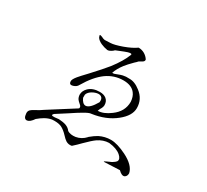

<svg xmlns="http://www.w3.org/2000/svg" viewBox="-145 -972 1291 1195"><g transform="rotate(30 500.0 -374.0)"><path d="M373 -681.6 331.1 -679.7Q326.2 -680.7 319.3 -682.6Q315.4 -684.6 308.6 -687.5Q293.9 -693.4 291 -692.4Q286.1 -691.4 293.9 -674.8Q303.7 -659.2 329.1 -647.5Q351.6 -637.7 376 -633.8Q388.7 -633.8 400.4 -641.6Q411.1 -647.5 418.9 -656.2L440.4 -665Q478.5 -680.7 494.1 -685.5Q522.5 -693.4 519.5 -681.6Q499 -627 446.3 -558.6Q415 -519.5 350.6 -450.2Q310.5 -408.2 296.9 -391.6Q275.4 -365.2 276.4 -352.5Q276.4 -326.2 302.7 -334Q327.1 -341.8 335 -358.4Q383.8 -441.4 438.5 -481.4Q493.2 -520.5 558.6 -520.5Q618.2 -520.5 644.5 -485.4Q662.1 -462.9 664.1 -426.8Q664.1 -357.4 602.5 -312.5Q554.7 -276.4 513.7 -276.4L520.5 -293Q527.3 -303.7 529.3 -309.6Q533.2 -319.3 533.2 -327.1Q533.2 -355.5 513.7 -371.1Q496.1 -384.8 467.8 -384.8Q417 -384.8 388.7 -357.4Q366.2 -335 366.2 -307.6Q367.2 -289.1 376 -276.4Q381.8 -268.6 394.5 -257.8Q403.3 -251 405.3 -246.1Q409.2 -240.2 406.2 -231.4L221.7 -114.3Q210.9 -106.4 198.2 -98.6Q190.4 -94.7 176.8 -86.9Q154.3 -75.2 146.5 -67.4Q134.8 -56.6 136.7 -39.1Q139.6 -1 163.1 -3.9Q183.6 -6.8 205.1 -39.1Q225.6 -56.6 247.1 -69.3Q271.5 -83 294.9 -86.9Q333 -89.8 357.4 -81.1Q376 -74.2 399.4 -52.7L407.2 -44.9Q429.7 -20.5 441.4 -13.7Q460.9 -2 483.4 -6.8Q495.1 -17.6 508.8 -30.3Q517.6 -38.1 533.2 -54.7Q575.2 -96.7 597.7 -112.3Q634.8 -137.7 675.8 -138.7Q732.4 -132.8 761.7 -107.4Q787.1 -85 777.3 -66.4Q769.5 -55.7 751 -44.9Q740.2 -39.1 718.8 -30.3Q707 -25.4 705.1 -23.4Q702.1 -21.5 710 -20.5L818.4 -25.4Q844.7 1 862.3 -6.8Q877.9 -14.6 877.9 -37.1Q867.2 -88.9 789.1 -127.9Q721.7 -161.1 676.8 -161.1Q633.8 -161.1 594.7 -141.6Q573.2 -129.9 544.9 -106.4L543.9 -104.5Q515.6 -73.2 475.6 -66.4Q440.4 -61.5 418 -75.2Q406.2 -92.8 382.8 -101.6Q363.3 -108.4 331.1 -110.4Q295.9 -105.5 287.1 -107.4Q274.4 -109.4 288.1 -123L361.3 -169.9Q414.1 -205.1 436.5 -217.8Q473.6 -240.2 488.3 -240.2Q587.9 -253.9 654.3 -307.6Q716.8 -357.4 716.8 -412.1Q716.8 -476.6 664.1 -516.6Q622.1 -549.8 583 -547.9Q560.5 -549.8 539.1 -544.9Q526.4 -542 506.8 -534.2Q494.1 -529.3 488.3 -527.3Q479.5 -525.4 473.6 -526.4Q485.4 -561.5 512.7 -596.7Q528.3 -617.2 560.5 -649.4L574.2 -662.1Q577.1 -667 583 -670.9Q585.9 -672.9 593.8 -676.8Q605.5 -682.6 608.4 -686.5Q615.2 -692.4 613.3 -702.1Q601.6 -720.7 582 -732.4Q561.5 -744.1 538.1 -744.1Q507.8 -721.7 451.2 -701.2Q398.4 -682.6 373 -681.6ZM394.5 -300.8V-322.3Q397.5 -336.9 415 -350.6Q432.6 -363.3 453.1 -368.2Q474.6 -373 486.3 -364.3Q501 -354.5 497.1 -328.1Q461.9 -266.6 432.6 -265.6Q410.2 -265.6 394.5 -300.8Z"/></g></svg>

Font: Batang
Style: Regular
Weight: 400
Version: Version 2.21